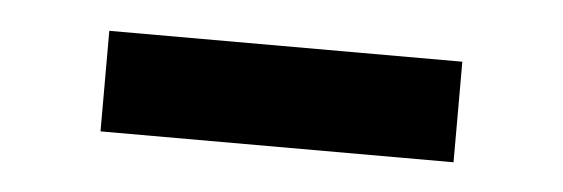

<svg xmlns="http://www.w3.org/2000/svg" viewBox="-25 -395 513 175"><g transform="rotate(5 231.5 -307.0)"><path d="M70 -261V-353H393V-261Z"/></g></svg>

Font: Sinter Medium
Style: Regular
Weight: 500
Foundry: Adobe & rsms
Version: Version 1.000